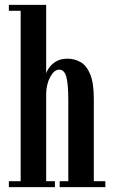

<svg xmlns="http://www.w3.org/2000/svg" viewBox="-20 -770 466 790"><path d="M16.5 0V-24.5H65V-725.5H16.5V-750H170V-467Q171.5 -475.5 181.2 -490.2Q191 -505 210 -516.8Q229 -528.5 258 -528.5Q287.5 -528.5 312 -514.2Q336.5 -500 351.2 -464.2Q366 -428.5 366 -364.5V-24.5H413.5V0H225.5V-24.5H261V-357Q261 -424.5 252.8 -454Q244.5 -483.5 224 -483.5Q203.5 -483.5 187.5 -455Q171.5 -426.5 170 -387V-24.5H206V0Z"/></svg>

Font: Imbue 50pt SemiBold
Style: Regular
Weight: 600
Designer: Tyler Finck
Foundry: Etcetera Type Company
Version: Version 1.102; ttfautohint (v1.8.3)